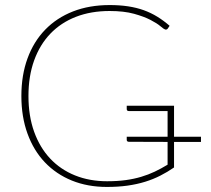

<svg xmlns="http://www.w3.org/2000/svg" viewBox="-20 -731 834 759"><path d="M642.5 -190.5V-292H489.5Q481 -292 481 -300V-313H668V-190.5H774.5V-170H668V-69Q642 -51 614 -36.8Q586 -22.5 553.8 -12.5Q521.5 -2.5 484.2 2.8Q447 8 402.5 8Q326.5 8 264.2 -17.2Q202 -42.5 157.5 -89.2Q113 -136 88.8 -202.5Q64.5 -269 64.5 -351.5Q64.5 -434 88.8 -500.2Q113 -566.5 158.5 -613.5Q204 -660.5 268.5 -685.8Q333 -711 413.5 -711Q453 -711 486.2 -706Q519.5 -701 548 -690.8Q576.5 -680.5 601.8 -665Q627 -649.5 650.5 -629L643.5 -618.5Q639.5 -612.5 632.5 -614.5Q627.5 -616 614 -627.5Q600.5 -639 575 -652.2Q549.5 -665.5 509.8 -676.5Q470 -687.5 413 -687.5Q339.5 -687.5 280.2 -664.5Q221 -641.5 179.2 -598Q137.5 -554.5 115 -492.2Q92.5 -430 92.5 -351.5Q92.5 -272.5 115 -210Q137.5 -147.5 178.5 -104Q219.5 -60.5 276.8 -37.5Q334 -14.5 403.5 -14.5Q444 -14.5 476.8 -19Q509.5 -23.5 538 -32Q566.5 -40.5 591.8 -52.5Q617 -64.5 642.5 -80V-170L489.5 -170.5Q486 -170.5 483.5 -172.2Q481 -174 481 -178V-190.5Z"/></svg>

Font: Lato Thin
Style: Regular
Weight: 200
Designer: Lukasz Dziedzic
Foundry: tyPoland Lukasz Dziedzic
Version: Version 2.007; 2014-02-27